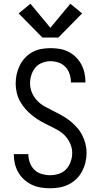

<svg xmlns="http://www.w3.org/2000/svg" viewBox="-20 -1001 540 1029"><path d="M249 8Q224 8 199 4Q174 0 151.5 -10.5Q129 -21 110 -38Q91 -55 78.5 -76.5Q66 -98 60 -122.5Q54 -147 54 -172Q54 -173 54 -173.5Q54 -174 54 -175H132Q132 -175 132 -174.5Q132 -174 132 -173Q132 -151 140 -129Q148 -107 164.5 -91Q181 -75 203.5 -68.5Q226 -62 249 -62Q272 -62 295.5 -69.5Q319 -77 335 -94.5Q351 -112 359 -135Q367 -158 367 -182Q367 -207 356.5 -231Q346 -255 328.5 -273.5Q311 -292 288.5 -304.5Q266 -317 243 -328Q220 -339 198 -351.5Q176 -364 155.5 -380Q135 -396 118 -415Q101 -434 88.5 -456Q76 -478 70 -503Q64 -528 64 -553Q64 -579 69.5 -603.5Q75 -628 86 -650.5Q97 -673 114.5 -691.5Q132 -710 154 -722Q176 -734 201 -738.5Q226 -743 251 -743Q276 -743 300 -739Q324 -735 346 -724Q368 -713 386 -695.5Q404 -678 415.5 -656.5Q427 -635 432.5 -611Q438 -587 438 -562Q438 -562 438 -561Q438 -560 438 -559H360Q360 -560 360 -560.5Q360 -561 360 -561Q360 -583 353 -604.5Q346 -626 331 -642Q316 -658 294.5 -665.5Q273 -673 251 -673Q228 -673 206 -664.5Q184 -656 169.5 -638.5Q155 -621 148 -598.5Q141 -576 141 -554Q141 -528 151.5 -504Q162 -480 179.5 -461.5Q197 -443 219.5 -430.5Q242 -418 264.5 -407Q287 -396 309.5 -383.5Q332 -371 352 -355.5Q372 -340 389.5 -321Q407 -302 419 -279.5Q431 -257 437.5 -232Q444 -207 444 -182Q444 -156 438 -131Q432 -106 420 -83Q408 -60 389.5 -42Q371 -24 348 -12.5Q325 -1 299.5 3.5Q274 8 249 8ZM207 -800 80 -929 143 -981 250 -852 357 -981 420 -929 293 -800Z"/></svg>

Font: Zed Mono
Style: Regular
Weight: 400
Monospace: yes
Designer: Belleve Invis
Foundry: Belleve Invis
Version: Version 1.0.0; ttfautohint (v1.8.4)